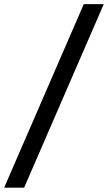

<svg xmlns="http://www.w3.org/2000/svg" viewBox="-63 -781 513 911"><path d="M429.3 -761.4H334.5L-43.3 109.4H51.5Z"/></svg>

Font: Magic Ui Pro Medium
Style: Italic
Weight: 500
Italic angle: -9.39999°
Designer: Stefan Endress, Andreas Faust
Version: Version 1.000;FEAKit 1.0